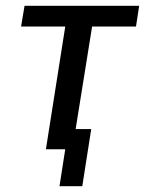

<svg xmlns="http://www.w3.org/2000/svg" viewBox="-20 -517 502 665"><path d="M186 128 206 0H139L206 -425H53L65 -497H462L451 -425H299L242 -70H296L265 128Z"/></svg>

Font: Nunito Sans 7pt Condensed Medium
Style: Italic
Weight: 500
Width: 3
Italic angle: -9°
Designer: Vernon Adams
Foundry: Vernon Adams
Version: Version 3.101;gftools[0.9.27]